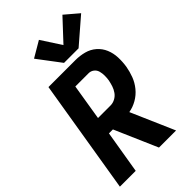

<svg xmlns="http://www.w3.org/2000/svg" viewBox="-291 -1076 1167 1167"><g transform="rotate(-45 292.0 -493.0)"><path d="M5 0H141L187 -276H221L341 0H488L366 -280Q402 -286 435 -305Q468 -324 492 -353.5Q516 -383 529 -417.5Q542 -452 548 -487Q554 -525 552.5 -563Q551 -601 537 -634.5Q523 -668 495.5 -692Q468 -716 432 -725.5Q396 -735 358 -735H126ZM206 -389 244 -622H358Q377 -622 392 -610.5Q407 -599 412 -580.5Q417 -562 417 -542.5Q417 -523 414 -504Q410 -484 403.5 -464Q397 -444 384.5 -426.5Q372 -409 353 -399Q334 -389 314 -389ZM422 -772 584 -912 497 -986 371 -851 288 -979 186 -919 297 -772Z"/></g></svg>

Font: Iosevka Sparkle Extrabold
Style: Italic
Weight: 800
Italic angle: -9°
Designer: Belleve Invis
Foundry: Belleve Invis
Version: Version 4.5.0; ttfautohint (v1.8.3)